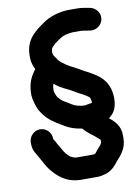

<svg xmlns="http://www.w3.org/2000/svg" viewBox="-114 -850 902 1250"><g transform="rotate(-10 337.0 -225.5)"><path d="M37.5 30V37C37.5 66.9 45.6 89.2 59.6 109.9C69.9 126.5 78.9 145.2 91.1 165.1C103.7 190.2 120.7 219.1 141.8 240.5C179.7 284.5 235.3 325.5 318 325.5H425C445.3 325.5 464.2 321 479.5 316.5C524.6 303.4 546.4 275.3 570.5 245.1C599.2 213.9 636.5 172.7 636.5 108V85C636.5 24.1 599.9 -10.5 566.4 -37.8C602.7 -63.5 622.5 -100 622.5 -162C622.5 -170.6 621.8 -179.8 620.4 -188.8L618.4 -203.7C615.1 -228.6 601.5 -258.1 588.1 -276.4C559.4 -315.4 522.2 -336 481.8 -358.1L463.6 -367.2C449 -374.5 442.4 -379.4 426.1 -388.9L399.8 -403.1C379.3 -413.3 365.7 -420.1 351.2 -430.2C332.4 -443.4 312 -457 302.7 -472.4C292.9 -488.8 280.1 -499.3 277.3 -516.1C277.2 -516.7 277.1 -517.5 276.5 -518.9V-530.1C276.8 -530.7 277.2 -532 277.3 -532.9L279.3 -544.9C280.3 -550.7 282.1 -552.6 287.4 -558.7C301.1 -574 309.7 -580.6 327.1 -592.7L345.1 -604.7C366.1 -619.7 391.9 -626.3 428.5 -629.5H482C493.9 -629.5 501.3 -627.9 515.1 -625.6L535.4 -622.7C579.6 -610.8 621.4 -640.2 629.3 -679.5C638.1 -724 605.8 -759.2 570.5 -766.3C545.2 -771.3 516.1 -777.5 483 -777.5H422C421.8 -777.5 421.5 -777.5 421.3 -777.5C358.1 -774 304 -755.7 262.9 -728.3C199.5 -683.9 128.5 -638 128.5 -529V-514C128.5 -483.5 137.6 -458.7 149.6 -435.9C143.9 -429.6 136.9 -420.6 131.3 -410.4C108.1 -375.3 94.5 -333.7 94.5 -275C94.5 -274.8 94.5 -274.4 94.5 -274.1C97.5 -231.9 108.8 -205.6 120.3 -175.5C120.5 -175.2 120.7 -174.6 121 -174.1C131.6 -154.1 153.9 -125.4 168.2 -111.2C200 -79.3 238.3 -60.4 274.5 -37.3C304.6 -19.6 341.8 -7 382.4 -2.1C393.3 11.6 405.1 22.7 420.3 34.9C445.2 53.6 465.4 69.6 488.5 90.5V107C488.5 111.5 486.9 112.6 485.1 115.9C477.4 129.7 472 134.1 459.6 147.7C449.3 159.8 445.3 166.3 438.1 174.2C433.1 176 428 177.5 425 177.5H318C300.8 177.5 289.8 171.7 272.4 162.8C264 154.3 255 144.4 247.5 137.7C236.8 121.7 228.7 109.4 219.2 90.4C215.6 83.3 210.7 77.6 207.2 71.5C200.5 55.9 194.1 46 185.5 33.2V30C185.5 -10.2 152.1 -44.5 111.5 -44.5C70.9 -44.5 37.5 -10.2 37.5 30ZM404 -148.5C401.3 -148.5 398.4 -150 395.5 -150.4C371 -153.5 349.6 -164 332.2 -176.2C310.9 -191.2 288.4 -198.7 275.6 -214C271.9 -218.5 267.5 -221.6 260.6 -230C252.9 -239.3 248.9 -253.4 243.5 -270.1C243.3 -272.7 243.1 -275.7 242.5 -281.7C242.5 -284.7 243.5 -291 243.5 -295C243.5 -306.2 245.8 -312.7 249.9 -320.8C260.3 -313.4 274.7 -300.7 287.1 -294L313.1 -280C325.6 -273.3 340.9 -267.3 352.4 -260.4C373.4 -247 394.6 -237.3 414.6 -225.3C419.2 -222.5 424.3 -221.1 428.2 -218.5C448.7 -205.7 471.5 -195.3 471.5 -181C471.5 -180.3 471.6 -179.2 471.8 -178.4L474.5 -165.7V-164C474.5 -161.9 474.5 -160.8 474.1 -155.5C472 -155.4 471.4 -155.3 470 -154.9C463 -152.5 439.7 -150.1 427.6 -147.5H420C414.7 -147.5 409.3 -148.5 404 -148.5Z"/></g></svg>

Font: Smoothie
Style: SeBd
Weight: 600
Foundry: Cannot Into Space Fonts
Version: Version 0.8